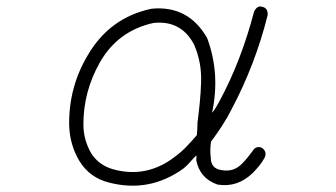

<svg xmlns="http://www.w3.org/2000/svg" viewBox="-20 -575 1040 594"><path d="M782 -555Q810 -555 808 -528Q770 -376 697 -238Q684 -212 667.5 -186.5Q651 -161 633 -137Q629 -113 632 -88Q632 -54 664 -49Q704 -41 731 -71Q739 -79 746.5 -88.5Q754 -98 761 -107Q771 -125 790 -118Q808 -105 798 -86Q791 -73 781.5 -61.5Q772 -50 761 -39Q714 6 653 -4Q598 -23 587 -80Q589 -88 587 -94Q577 -84 568 -73.5Q559 -63 548 -54Q443 22 318 -10Q257 -25 225 -78Q196 -127 194 -187Q192 -305 252 -405Q320 -521 449 -548Q563 -559 621 -457Q662 -346 636 -226Q643 -234 648 -242.5Q653 -251 658 -260Q694 -327 720.5 -396.5Q747 -466 766 -539Q771 -551 782 -555ZM455 -504Q345 -480 289 -382Q238 -292 238 -190Q238 -143 262 -101Q274 -82 291.5 -69.5Q309 -57 331 -51Q434 -23 521 -90Q540 -104 556.5 -121Q573 -138 589 -157Q590 -167 590.5 -177Q591 -187 591 -196Q595 -226 598 -256.5Q601 -287 602 -318Q605 -381 580 -438Q540 -513 455 -504Z"/></svg>

Font: Yomogi
Style: Regular
Weight: 400
Designer: satsuyako
Foundry: satsuyako
Version: Version 3.100